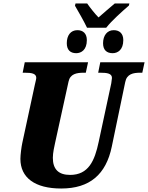

<svg xmlns="http://www.w3.org/2000/svg" viewBox="-20 -1071 849 1101"><path d="M479 -912H589C622 -954 681 -1006 719 -1039L722 -1051H638C613 -1029 571 -995 545 -971C525 -991 495 -1029 480 -1051H413L410 -1038C428 -1008 463 -946 479 -912ZM417 -766C446 -766 478 -785 478 -841C478 -879 456 -898 424 -898C385 -898 363 -868 363 -823C363 -784 384 -766 417 -766ZM626 -766C655 -766 687 -785 687 -841C687 -879 665 -898 632 -898C595 -898 571 -868 571 -823C571 -784 592 -766 626 -766ZM331 10C495 10 588 -71 621 -230L698 -600C707 -647 744 -654 784 -654H796L809 -714H555L543 -654H555C594 -654 622 -650 622 -624C622 -620 620 -606 618 -593L546 -258C523 -148 487 -68 382 -68C316 -68 283 -100 283 -166C283 -195 292 -234 296 -252L373 -603C382 -647 419 -654 460 -654H472L485 -714H122L110 -654H121C161 -654 188 -650 188 -624C188 -620 186 -611 180 -586L108 -252C103 -229 97 -183 97 -160C97 -52 180 10 331 10Z"/></svg>

Font: Noto Serif SemiCondensed Black
Style: Italic
Weight: 900
Width: 4
Italic angle: -12°
Designer: Monotype Design Team
Foundry: Monotype Imaging Inc.
Version: Version 2.014